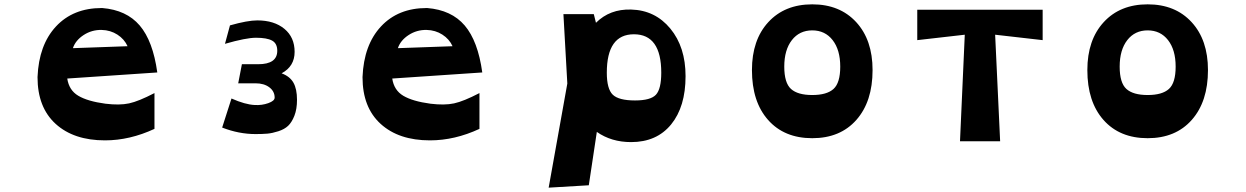

<svg xmlns="http://www.w3.org/2000/svg" viewBox="-20 -624 5741 885"><path d="M705 -290 290 -262Q298 -208 341 -182.5Q384 -157 466 -146Q531 -138 575 -147.5Q619 -157 692 -195V-30Q578 23 464 23Q320 23 236.5 -53Q153 -129 153 -268V-269Q159 -417 238 -502Q317 -587 449 -587H451Q563 -578 624 -506.5Q685 -435 705 -290ZM316 -402 568 -411Q553 -444 521 -464.5Q489 -485 449 -486Q403 -487 365.5 -462.5Q328 -438 316 -402Z M1278 -286Q1316 -272 1332.5 -243Q1349 -214 1349 -164Q1349 -121 1337 -90.5Q1325 -60 1308 -44Q1291 -28 1263 -19Q1235 -10 1212.5 -8Q1190 -6 1158 -6Q1081 -6 1004 -36L1047 -170Q1110 -142 1154 -140Q1187 -138 1216.5 -148.5Q1246 -159 1246 -174Q1246 -203 1221.5 -221.5Q1197 -240 1158 -240H1078L1095 -328H1170Q1258 -328 1258 -390Q1258 -424 1234 -437Q1210 -450 1160 -450Q1114 -450 1017 -422L1040 -507Q1121 -530 1166 -530Q1244 -530 1291 -491Q1338 -452 1338 -385Q1338 -318 1278 -286Z M2203 -290 1788 -262Q1796 -208 1839 -182.5Q1882 -157 1964 -146Q2029 -138 2073 -147.5Q2117 -157 2190 -195V-30Q2076 23 1962 23Q1818 23 1734.5 -53Q1651 -129 1651 -268V-269Q1657 -417 1736 -502Q1815 -587 1947 -587H1949Q2061 -578 2122 -506.5Q2183 -435 2203 -290ZM1814 -402 2066 -411Q2051 -444 2019 -464.5Q1987 -485 1947 -486Q1901 -487 1863.5 -462.5Q1826 -438 1814 -402Z M2731 -16 2694 230 2509 241 2595 -239 2577 -559H2717L2727 -519Q2791 -583 2889 -580Q3000 -577 3070 -492Q3140 -407 3140 -273Q3140 -132 3073.5 -50.5Q3007 31 2889 31Q2798 31 2731 -16ZM3028 -289Q3028 -466 2902 -466Q2777 -466 2777 -289Q2777 -214 2804.5 -187.5Q2832 -161 2907 -161Q2979 -161 3003.5 -187.5Q3028 -214 3028 -289Z M3446 -301Q3446 -440 3521.5 -522Q3597 -604 3724 -604Q3851 -604 3926.5 -522Q4002 -440 4002 -301Q4002 -156 3927.5 -71.5Q3853 13 3724 13Q3595 13 3520.5 -71Q3446 -155 3446 -301ZM3853 -317Q3853 -394 3818 -439Q3783 -484 3724 -484Q3665 -484 3630 -439Q3595 -394 3595 -317Q3595 -242 3626 -214Q3657 -186 3724 -186Q3791 -186 3822 -214Q3853 -242 3853 -317Z M4405 27 4427 -464 4208 -439V-579H4786V-439L4567 -464L4590 27Z M4992 -301Q4992 -440 5067.5 -522Q5143 -604 5270 -604Q5397 -604 5472.5 -522Q5548 -440 5548 -301Q5548 -156 5473.5 -71.5Q5399 13 5270 13Q5141 13 5066.5 -71Q4992 -155 4992 -301ZM5399 -317Q5399 -394 5364 -439Q5329 -484 5270 -484Q5211 -484 5176 -439Q5141 -394 5141 -317Q5141 -242 5172 -214Q5203 -186 5270 -186Q5337 -186 5368 -214Q5399 -242 5399 -317Z"/></svg>

Font: OpenDyslexic
Style: Bold
Weight: 800
Designer: Abbie Gonzalez
Version: Version 0.920;hotconv 1.0.109;makeotfexe 2.5.65596